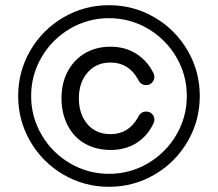

<svg xmlns="http://www.w3.org/2000/svg" viewBox="-20 -720 840 740"><path d="M50 -350Q50 -445 97 -525.5Q144 -606 224.5 -653Q305 -700 400 -700Q495 -700 575.5 -653Q656 -606 703 -525.5Q750 -445 750 -350Q750 -255 703 -174.5Q656 -94 575.5 -47Q495 0 400 0Q305 0 224.5 -47Q144 -94 97 -174.5Q50 -255 50 -350ZM400 -50Q481 -50 550 -90.5Q619 -131 659.5 -200Q700 -269 700 -350Q700 -431 659.5 -500Q619 -569 550 -609.5Q481 -650 400 -650Q319 -650 250 -609.5Q181 -569 140.5 -500Q100 -431 100 -350Q100 -269 140.5 -200Q181 -131 250 -90.5Q319 -50 400 -50ZM241 -445Q266 -491 308.5 -515.5Q351 -540 406 -540Q462 -540 505 -513Q548 -486 572 -437Q575 -431 575 -424Q575 -411 566 -401.5Q557 -392 543 -392Q522 -392 512 -414Q476 -479 406 -479Q351 -479 317.5 -440.5Q284 -402 284 -341Q284 -280 317 -241.5Q350 -203 406 -203Q476 -203 512 -268Q522 -290 543 -290Q557 -290 566 -281Q575 -272 575 -258Q575 -251 572 -245Q548 -195 505.5 -168.5Q463 -142 406 -142Q352 -142 308 -166Q265 -190 241 -236.5Q217 -283 217 -341Q217 -400 241 -445Z"/></svg>

Font: 寒蝉全圆体
Style: Regular
Weight: 400
Designer: Warren2060
      Designed by Motoya company      

      [Varela Round]
      Joe Prince(Latin component); Avraham Cornf
Foundry: ChillType
Version: Version 3.200